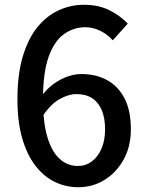

<svg xmlns="http://www.w3.org/2000/svg" viewBox="-20 -770 610 804"><path d="M308 14Q255 14 209 -8.5Q163 -31 128 -76.5Q93 -122 73 -191Q53 -260 53 -354Q53 -460 76 -535.5Q99 -611 138 -658Q177 -705 227 -727.5Q277 -750 331 -750Q393 -750 438.5 -727Q484 -704 515 -671L452 -601Q432 -625 401 -640.5Q370 -656 337 -656Q289 -656 248.5 -627.5Q208 -599 184 -533Q160 -467 160 -354Q160 -259 178 -197.5Q196 -136 229 -105.5Q262 -75 306 -75Q339 -75 364.5 -94Q390 -113 405 -147.5Q420 -182 420 -229Q420 -276 406 -309Q392 -342 365.5 -359Q339 -376 300 -376Q267 -376 229.5 -355Q192 -334 158 -283L154 -367Q175 -397 203 -417.5Q231 -438 261.5 -449Q292 -460 320 -460Q382 -460 428.5 -434.5Q475 -409 501.5 -358Q528 -307 528 -229Q528 -156 497.5 -101.5Q467 -47 417.5 -16.5Q368 14 308 14Z"/></svg>

Font: Noto Sans KR Thin Medium
Style: Regular
Weight: 500
Version: Version 2.004-H2;hotconv 1.0.118;makeotfexe 2.5.65603